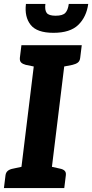

<svg xmlns="http://www.w3.org/2000/svg" viewBox="-29 -957 469 977"><path d="M67 0 156 -727H311L222 0ZM-9 0 -1 -65Q1 -80 11 -88Q21 -96 38 -99L89 -110V0ZM200 0 227 -110 276 -99Q292 -96 300 -88Q308 -80 306 -65L298 0ZM179 -727 151 -617 102 -627Q87 -631 79 -638.5Q71 -646 72 -662L80 -727ZM387 -727 379 -662Q377 -646 367 -638.5Q357 -631 340 -627L289 -617V-727ZM243 -790Q159 -790 127 -830.5Q95 -871 103 -937H202Q198 -906 208.5 -891.5Q219 -877 254 -877Q290 -877 303.5 -891.5Q317 -906 321 -937H420Q411 -871 369.5 -830.5Q328 -790 243 -790Z"/></svg>

Font: Aleo ExtraBold
Style: Italic
Weight: 800
Italic angle: -7°
Designer: Alessio Laiso
Foundry: Alessio Laiso
Version: Version 2.001;gftools[0.9.29]